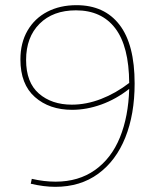

<svg xmlns="http://www.w3.org/2000/svg" viewBox="-20 -718 621 743"><path d="M501 -395Q501 -276 465 -186Q429 -96 360 -45.5Q291 5 194 5Q150 5 99 -7L103 -26Q150 -15 195 -15Q284 -15 347.5 -60Q411 -105 444 -186Q477 -267 480 -374Q429 -334 372 -313.5Q315 -293 259 -293Q171 -293 115 -342.5Q59 -392 59 -488Q59 -552 86.5 -599.5Q114 -647 163 -672.5Q212 -698 276 -698Q384 -698 442.5 -622Q501 -546 501 -395ZM480 -397Q479 -539 426 -608.5Q373 -678 274 -678Q185 -678 133 -626Q81 -574 81 -486Q81 -399 130.5 -356Q180 -313 258 -313Q314 -313 371 -335Q428 -357 480 -397Z"/></svg>

Font: Bitter Pro Thin
Style: Regular
Weight: 250
Designer: Sol Matas, and Bitter project Authors
Foundry: Sol Matas
Version: Version 1.010